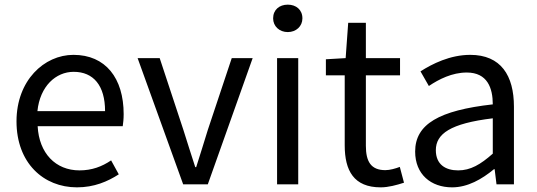

<svg xmlns="http://www.w3.org/2000/svg" viewBox="-20 -793 2312 826"><path d="M311 13C385 13 443 -12 491 -43L458 -103C418 -76 375 -60 322 -60C219 -60 148 -134 142 -250H508C510 -263 512 -282 512 -302C512 -457 434 -557 296 -557C170 -557 51 -447 51 -271C51 -92 167 13 311 13ZM141 -315C152 -422 220 -484 297 -484C382 -484 432 -425 432 -315Z M768 0H874L1067 -543H977L874 -234C858 -181 840 -125 824 -74H820C803 -125 786 -181 769 -234L667 -543H572Z M1172 0H1263V-543H1172ZM1218 -655C1254 -655 1281 -680 1281 -714C1281 -751 1254 -773 1218 -773C1182 -773 1155 -751 1155 -714C1155 -680 1182 -655 1218 -655Z M1618 13C1651 13 1687 3 1718 -7L1700 -75C1682 -68 1657 -61 1638 -61C1575 -61 1554 -99 1554 -166V-469H1701V-543H1554V-695H1478L1467 -543L1382 -538V-469H1463V-168C1463 -59 1502 13 1618 13Z M1925 13C1992 13 2053 -22 2105 -65H2108L2116 0H2191V-334C2191 -468 2135 -557 2003 -557C1916 -557 1839 -518 1789 -486L1825 -423C1868 -452 1925 -481 1988 -481C2077 -481 2100 -414 2100 -344C1869 -318 1766 -259 1766 -141C1766 -43 1834 13 1925 13ZM1951 -60C1897 -60 1855 -85 1855 -147C1855 -217 1917 -262 2100 -284V-132C2047 -85 2004 -60 1951 -60Z"/></svg>

Font: Source Han Sans KR Regular
Style: Regular
Weight: 400
Designer: Ryoko NISHIZUKA (kana & ideographs); Paul D. Hunt (Latin, Greek & Cyrillic); Wenlong ZHANG (bopomofo); Sandoll Communica
Foundry: Adobe Systems Incorporated
Version: Version 1.004;PS 1.004;hotconv 1.0.82;makeotf.lib2.5.63406